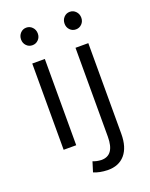

<svg xmlns="http://www.w3.org/2000/svg" viewBox="-168 -818 857 1100"><g transform="rotate(-20 260.0 -267.5)"><path d="M184.1 -676.8Q184.1 -654.3 169.2 -639.2Q154.3 -624 132.8 -624Q111.3 -624 96.7 -639.2Q82 -654.3 82 -676.8Q82 -699.7 96.7 -715.3Q111.3 -731 132.8 -731Q154.3 -731 169.2 -715.3Q184.1 -699.7 184.1 -676.8ZM449.2 -676.8Q449.2 -654.3 434.3 -639.2Q419.4 -624 397.9 -624Q376.5 -624 361.8 -639.2Q347.2 -654.3 347.2 -676.8Q347.2 -699.7 361.8 -715.3Q376.5 -731 397.9 -731Q419.4 -731 434.3 -715.3Q449.2 -699.7 449.2 -676.8ZM95.2 -525.9H171.9V0H95.2ZM228 118.2Q249.5 127.4 277.8 128.9Q358.9 130.4 358.9 16.1V-525.9H437V26.9Q437 108.9 399.2 152.8Q361.3 196.8 293 195.8Q243.7 194.3 209 179.2Z"/></g></svg>

Font: Montserrat-Arabic Light
Style: Regular
Weight: 300
Designer: Mohamed Gaber
Foundry: Kief Type Foundry
Version: Version 5.008;PS 005.008;hotconv 1.0.88;makeotf.lib2.5.64775